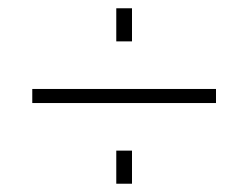

<svg xmlns="http://www.w3.org/2000/svg" viewBox="-20 -483 600 464"><path d="M58 -234V-268H502V-234ZM261 -383V-463H299V-383ZM261 -39V-119H299V-39Z"/></svg>

Font: Titillium Web[RUS by Daymarius]
Style: Regular
Weight: 200
Designer: Cyrillization by Daymarius
Foundry: Cyrillization by Daymarius
Version: Version 1.002 September 11, 2018